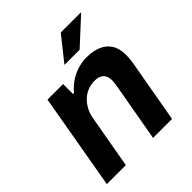

<svg xmlns="http://www.w3.org/2000/svg" viewBox="-196 -858 993 993"><g transform="rotate(-45 301.0 -361.5)"><path d="M18 0 110 -526H224V-453H231Q251 -478 279 -497.5Q307 -517 340 -527.5Q373 -538 407 -538Q453 -538 487.5 -524Q522 -510 541.5 -480Q561 -450 561 -402Q561 -385 559 -366.5Q557 -348 553 -328L495 0H356L412 -316Q414 -328 415.5 -338.5Q417 -349 417 -359Q417 -382 409 -396Q401 -410 386 -416.5Q371 -423 350 -423Q325 -423 301.5 -414Q278 -405 259 -387.5Q240 -370 226.5 -345Q213 -320 208 -288L157 0ZM299 -591 404 -723H550V-720L410 -591Z"/></g></svg>

Font: Archivo SemiBold
Style: Bold Italic
Weight: 700
Italic angle: -10°
Version: Version 2.001